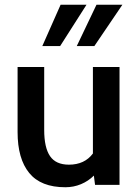

<svg xmlns="http://www.w3.org/2000/svg" viewBox="-20 -778 582 808"><path d="M54 -222V-496H166V-231Q166 -157 190.5 -121Q215 -85 270 -85Q336 -85 371 -132V-496H483V0H380L375 -39Q352 -16 321 -3Q290 10 255 10Q152 10 103 -50Q54 -110 54 -222ZM235 -758H344L233 -584H158ZM386 -758H495L377 -584H303Z"/></svg>

Font: Cabin SemiBold
Style: Regular
Weight: 600
Designer: Pablo Impallari
Foundry: Pablo Impallari. http://www.impallari.com Igino Marini. http://www.ikern.com
Version: Version 2.001